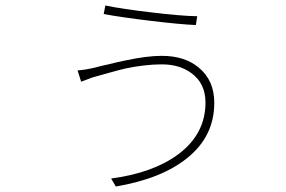

<svg xmlns="http://www.w3.org/2000/svg" viewBox="-20 -637 1040 698"><path d="M676 -371Q633 -403 568 -403Q508 -403 436 -388Q410 -382 379 -373L354 -366L343 -363L332 -360Q316 -356 299 -349L286 -344L280 -342L275 -340L262 -381Q290 -383 324 -391Q333 -393 347 -397L360 -400L374 -403Q409 -412 435 -417Q514 -434 568 -434Q653 -434 704 -390Q759 -344 759 -263Q759 -141 660 -62Q567 13 401 41L384 12Q536 -8 628 -76Q727 -150 727 -264Q727 -334 676 -371ZM530 -592Q636 -579 697 -578L692 -546Q638 -548 530 -561Q421 -574 357 -586L363 -617Q426 -604 530 -592Z"/></svg>

Font: Noto Sans CJK TC Thin
Style: Regular
Weight: 250
Designer: Ryoko NISHIZUKA ???? (kana & ideographs); Paul D. Hunt (Latin, Greek & Cyrillic); Wenlong ZHANG ??? (bopomofo); Sandoll 
Foundry: Adobe Systems Incorporated
Version: Version 1.004 January 19, 2016